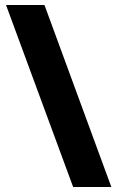

<svg xmlns="http://www.w3.org/2000/svg" viewBox="-20 -739 468 764"><path d="M157 -719 423 5H271L4 -719Z"/></svg>

Font: Noto Sans Thaana ExtraBold
Style: Regular
Weight: 800
Designer: David Williams
Foundry: Google Inc.
Version: Version 3.001; ttfautohint (v1.8.4.7-5d5b)